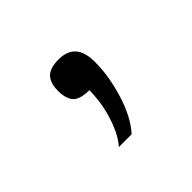

<svg xmlns="http://www.w3.org/2000/svg" viewBox="-66 -173 396 396"><g transform="rotate(-45 132.0 25.0)"><path d="M90.8 132.8Q100.6 122.1 108.2 106.4Q115.7 90.8 120.8 73.7Q126 56.6 128.4 39.1Q130.9 21.5 130.9 6.8Q104 6.8 94 -3.9Q84 -14.6 84 -38.1Q84 -60.5 94.7 -71.8Q105.5 -83 130.9 -83Q180.2 -83 180.2 -26.9Q180.2 0.5 175 25.6Q169.9 50.8 162.4 72Q154.8 93.3 145.5 108.9Q136.2 124.5 127.9 132.8Z"/></g></svg>

Font: Clear Sans Light
Style: Regular
Weight: 300
Foundry: Intel Corporation
Version: Version 1.00